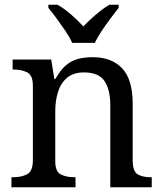

<svg xmlns="http://www.w3.org/2000/svg" viewBox="-20 -786 685 806"><path d="M28 0V-42H36Q70 -42 94 -54.5Q118 -67 118 -114V-426Q118 -470 94.5 -482Q71 -494 38 -494H33V-536H195L208 -455H213Q234 -493 257.5 -512.5Q281 -532 309 -539Q337 -546 369 -546Q448 -546 492.5 -499.5Q537 -453 537 -350V-114Q537 -67 557.5 -54.5Q578 -42 612 -42H617V0H443V-345Q443 -410 418.5 -446Q394 -482 333 -482Q288 -482 261.5 -459.5Q235 -437 223.5 -400Q212 -363 212 -320V-109Q212 -65 235.5 -53.5Q259 -42 292 -42H297V0ZM283 -606Q273 -629 255 -655.5Q237 -682 218 -708Q199 -734 183 -753V-766H222Q251 -749 279.5 -724Q308 -699 330 -675Q345 -691 363 -707.5Q381 -724 400.5 -739.5Q420 -755 439 -766H478V-753Q463 -734 443.5 -708Q424 -682 406.5 -655.5Q389 -629 378 -606Z"/></svg>

Font: Noto Serif NP Hmong
Style: Regular
Weight: 400
Designer: Dalton Maag Ltd
Foundry: Dalton Maag Ltd
Version: Version 1.001